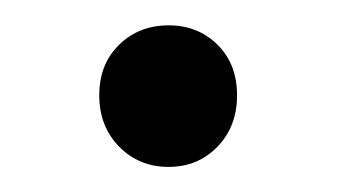

<svg xmlns="http://www.w3.org/2000/svg" viewBox="-20 -342 269 153"><path d="M75 -225.1Q59.1 -241.2 59.1 -266.1Q59.1 -291 75 -306.4Q90.8 -321.8 114.3 -321.8Q137.7 -321.8 153.3 -306.4Q168.9 -291 168.9 -266.1Q168.9 -241.2 153.3 -225.1Q137.7 -209 114.3 -209Q90.8 -209 75 -225.1Z"/></svg>

Font: Nunito-Regular
Style: Regular
Weight: 400
Designer: Vernon Adams
Foundry: newtypography
Version: Version 3.000